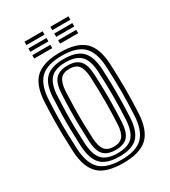

<svg xmlns="http://www.w3.org/2000/svg" viewBox="-184 -830 822 929"><g transform="rotate(-30 227.0 -365.0)"><path d="M227.2 8.7Q131.1 8.7 89.7 -32Q48.3 -72.7 43.4 -162Q41.2 -208.8 40.3 -253.3Q39.3 -297.7 40.2 -343.2Q41 -388.7 43.4 -438.4Q48.5 -530.9 92 -569.8Q135.5 -608.7 227.2 -608.7Q320.6 -608.7 363.1 -569.1Q405.6 -529.4 410.3 -438.2Q413.7 -368 413.9 -300.5Q414.2 -233 410.3 -162Q405 -69.5 361.9 -30.4Q318.7 8.7 227.2 8.7ZM227.2 -9.6Q309 -9.6 345.9 -45.7Q382.8 -81.8 387.4 -163.3Q391.1 -232.7 391.1 -297.9Q391 -363.1 387.4 -437.1Q383.2 -517.9 346.6 -554.1Q310 -590.4 227.2 -590.4Q145.5 -590.4 108.2 -554.8Q70.9 -519.2 66.3 -437.1Q63.6 -383.8 62.9 -338.7Q62.1 -293.6 63.1 -251.2Q64.1 -208.9 66.3 -163.2Q70.5 -82.3 107.3 -45.9Q144.1 -9.6 227.2 -9.6ZM227.2 -27.9Q155.1 -27.9 124.1 -60.6Q93 -93.4 89.1 -165.1Q86.8 -212.1 85.9 -255.4Q85 -298.7 85.9 -342.8Q86.8 -386.8 89.3 -435.7Q93.3 -509.4 125.6 -540.8Q158 -572.1 227.2 -572.1Q297.6 -572.1 329.1 -540.2Q360.7 -508.3 364.5 -436.1Q367 -386.2 367.8 -342.2Q368.6 -298.3 367.8 -255.2Q367.1 -212.2 364.5 -164.6Q360.5 -92.8 329.1 -60.4Q297.8 -27.9 227.2 -27.9ZM227.2 -46.3Q285.1 -46.3 311.6 -74.2Q338.1 -102.1 341.7 -166.8Q345.2 -232.1 345.3 -295.2Q345.4 -358.3 341.7 -434Q338.4 -499.3 311.4 -526.5Q284.4 -553.7 227.2 -553.7Q167.3 -553.7 141.4 -525Q115.5 -496.3 112 -433.7Q109.8 -389.2 108.9 -346.5Q107.9 -303.7 108.7 -259.5Q109.6 -215.2 112 -165.8Q115.5 -102 142.1 -74.1Q168.6 -46.3 227.2 -46.3ZM227.2 -64.6Q180.7 -64.6 159.2 -88.3Q137.8 -112.1 134.9 -166.5Q132.7 -214 131.8 -257Q130.8 -300 131.7 -343.1Q132.5 -386.1 134.9 -433Q137.9 -488.7 159.8 -512Q181.6 -535.4 227.2 -535.4Q273.4 -535.4 294.8 -511.7Q316.1 -488.1 318.8 -433.2Q322.6 -356.9 322.4 -294.2Q322.1 -231.5 318.8 -167.4Q315.8 -112.4 294.5 -88.5Q273.3 -64.6 227.2 -64.6ZM227.2 -82.9Q261.7 -82.9 277.6 -103Q293.4 -123 295.9 -168.5Q299.1 -231.5 299.4 -292.5Q299.7 -353.5 295.9 -432.1Q293.7 -476.8 278 -497Q262.2 -517.1 227.2 -517.1Q191.4 -517.1 175.8 -496.5Q160.3 -475.8 157.8 -432Q155.5 -383.8 154.6 -341.7Q153.8 -299.6 154.6 -257.7Q155.5 -215.7 157.8 -167.6Q160.3 -123.5 176.1 -103.2Q191.9 -82.9 227.2 -82.9ZM249.9 -720.4V-739.2H350.8V-720.4ZM105.3 -645V-663.8H206.3V-645ZM105.3 -682.7V-701.5H206.3V-682.7ZM105.3 -720.4V-739.2H206.3V-720.4ZM249.9 -645V-663.8H350.8V-645ZM249.9 -682.7V-701.5H350.8V-682.7Z"/></g></svg>

Font: Big Shoulders Inline Text Thin
Style: Regular
Weight: 100
Designer: Patric King
Foundry: XO Type Co
Version: Version 2.002